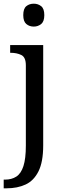

<svg xmlns="http://www.w3.org/2000/svg" viewBox="-32 -780 352 1040"><path d="M151 -636Q127 -636 110.5 -650Q94 -664 94 -698Q94 -733 110.5 -746.5Q127 -760 151 -760Q174 -760 191 -746.5Q208 -733 208 -698Q208 -664 191 -650Q174 -636 151 -636ZM-12 240V193H-5Q31 193 56.5 176.5Q82 160 95 119.5Q108 79 108 9V-426Q108 -470 83.5 -482Q59 -494 26 -494H23V-536H202V8Q202 97 176.5 148Q151 199 106.5 219.5Q62 240 4 240Z"/></svg>

Font: Noto Serif Dives Akuru
Style: Regular
Weight: 400
Designer: Fernando Caro
Foundry: Fernando Caro
Version: Version 2.000; ttfautohint (v1.8.4.7-5d5b)